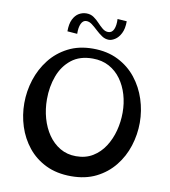

<svg xmlns="http://www.w3.org/2000/svg" viewBox="-101 -1045 1015 1145"><g transform="rotate(10 406.0 -473.0)"><path d="M406.8 13Q319.2 13 253.6 -19Q188 -51 144.2 -105.5Q100.5 -160 78.6 -228Q56.8 -296 56.8 -368Q56.8 -441 79.1 -510.5Q101.5 -580 145.4 -636Q189.2 -692 254.4 -725.5Q319.5 -759 404.8 -759Q491.5 -759 557.1 -726Q622.8 -693 666.8 -637.5Q710.8 -582 733.1 -513Q755.5 -444 755.5 -372Q755.5 -300 733.5 -231Q711.5 -162 667.2 -107Q623 -52 558.1 -19.5Q493.2 13 406.8 13ZM414.8 -109.5Q473.2 -109.5 516.2 -135.9Q559.2 -162.2 587.8 -206.5Q616.2 -250.8 630.2 -304.5Q644.2 -358.2 644.2 -414Q644.2 -470.5 629.1 -521.8Q614 -573 585 -613.2Q556 -653.5 512.9 -677Q469.8 -700.5 413 -700.5Q334.8 -700.5 284.5 -660.6Q234.2 -620.8 210 -555.9Q185.8 -491 185.8 -414.8Q185.8 -354.5 201.2 -299.8Q216.8 -245 246.1 -202.4Q275.5 -159.8 318.1 -134.6Q360.8 -109.5 414.8 -109.5ZM295.8 -829.5 235.8 -834.2Q235.8 -879.2 249.2 -906.8Q262.8 -934.2 284.2 -946.8Q305.8 -959.2 329.5 -959.2Q355.2 -959.2 374.2 -946Q393.2 -932.8 408.9 -915.8Q424.5 -898.8 440.8 -885.5Q457 -872.2 475.5 -872.2Q498.5 -872.2 509 -895.8Q519.5 -919.2 517.5 -958.5L573.8 -954.5Q573.8 -908.8 559 -880.5Q544.2 -852.2 524.1 -839.8Q504 -827.2 487.5 -827.2Q464.5 -827.2 444.9 -840.5Q425.2 -853.8 407.2 -870.8Q389.2 -887.8 372 -901Q354.8 -914.2 337 -914.2Q316.5 -914.2 305.6 -891.1Q294.8 -868 295.8 -829.5Z"/></g></svg>

Font: Marhey Light
Style: Regular
Weight: 300
Designer: Nur Syamsi & Bustanul Arifin
Foundry: Namelatype
Version: Version 1.000